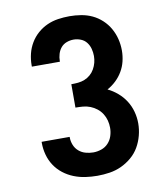

<svg xmlns="http://www.w3.org/2000/svg" viewBox="-84 -813 768 890"><g transform="rotate(-10 300.0 -367.5)"><path d="M303 8Q275 8 247 4Q219 0 192.5 -10.5Q166 -21 143.5 -38.5Q121 -56 105.5 -79.5Q90 -103 82.5 -130.5Q75 -158 75 -186V-192H207V-189Q207 -171 214 -153.5Q221 -136 235 -124Q249 -112 267 -107Q285 -102 303 -102Q322 -102 341 -108.5Q360 -115 373.5 -129.5Q387 -144 393 -163Q399 -182 399 -201Q399 -219 394.5 -236Q390 -253 380.5 -268Q371 -283 357 -294Q343 -305 326.5 -311.5Q310 -318 292.5 -319.5Q275 -321 257 -321V-431Q273 -431 289 -432.5Q305 -434 320 -440Q335 -446 347 -456.5Q359 -467 367 -481Q375 -495 379 -510.5Q383 -526 383 -542Q383 -559 378.5 -576Q374 -593 363.5 -606.5Q353 -620 336.5 -626.5Q320 -633 303 -633Q286 -633 270 -627Q254 -621 243.5 -608.5Q233 -596 228 -579.5Q223 -563 223 -546V-543H91V-550Q91 -577 97.5 -603.5Q104 -630 118 -653.5Q132 -677 152.5 -695Q173 -713 197.5 -724Q222 -735 249 -739Q276 -743 303 -743Q330 -743 357.5 -738.5Q385 -734 409.5 -722.5Q434 -711 454.5 -692Q475 -673 488.5 -649Q502 -625 508.5 -598.5Q515 -572 515 -544Q515 -519 509 -494Q503 -469 490 -447Q477 -425 458.5 -407.5Q440 -390 418 -378Q443 -366 464.5 -347.5Q486 -329 501 -305.5Q516 -282 523.5 -254.5Q531 -227 531 -199Q531 -170 523.5 -141.5Q516 -113 501.5 -88Q487 -63 464.5 -44Q442 -25 416 -13Q390 -1 361 3.5Q332 8 303 8Z"/></g></svg>

Font: Iosevka HT Extrabold Extended
Style: Regular
Weight: 800
Width: 7
Monospace: yes
Designer: Belleve Invis
Foundry: Belleve Invis
Version: Version 32.3.0; ttfautohint (v1.8.4)